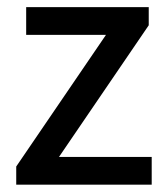

<svg xmlns="http://www.w3.org/2000/svg" viewBox="-20 -516 465 537"><path d="M25.4 -50.3 276.4 -418.5H53.2V-496.1H396V-445.3L145 -77.1H404.3V0.5H25.4Z"/></svg>

Font: Pyidaungsu Numbers
Style: Regular
Weight: 400
Designer: Sun Tun
Foundry: MCF
Version: Version 1.083; ttfautohint (v1.8.2)